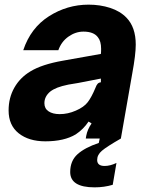

<svg xmlns="http://www.w3.org/2000/svg" viewBox="-20 -596 643 826"><path d="M564 -404Q564 -361 549 -280L500 0Q439 35 418.5 52.5Q398 70 398 92Q398 118 430 118Q454 118 481 105L465 199Q428 210 387 210Q282 210 282 144Q282 96 313.5 67.5Q345 39 405 19L409 0H349L351 -12Q356 -39 374 -65L361 -73Q339 -40 306 -18Q256 12 175 12Q104 12 60.5 -22.5Q17 -57 17 -121Q17 -175 41.5 -218.5Q66 -262 111 -289Q160 -319 251 -335L414 -364Q415 -371 415 -386Q415 -419 401 -436Q383 -460 339 -460Q305 -460 274.5 -438.5Q244 -417 231 -380H80Q112 -476 190.5 -526Q269 -576 361 -576Q411 -576 454 -562Q497 -548 524 -520Q564 -479 564 -404ZM414 -242V-258L316 -239L274 -232Q245 -226 227 -219Q209 -212 196 -202Q171 -181 171 -152Q171 -129 189 -117Q207 -105 237 -105Q272 -105 306 -120Q341 -135 357.5 -156.5Q374 -178 391 -219Q395 -230 400 -235.5Q405 -241 414 -242Z"/></svg>

Font: Open Sauce Sans ExBold Italic
Style: Regular
Weight: 800
Italic angle: -10°
Designer: Alfredo Marco Pradil
Foundry: Creative Sauce Fz LLC
Version: Version 1.477